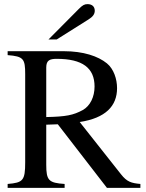

<svg xmlns="http://www.w3.org/2000/svg" viewBox="-20 -910 707 930"><path d="M204 -583C204 -618 221 -625 255 -625C379 -625 438 -581 438 -491C438 -441 417 -397 381 -377C335 -352 300 -345 204 -343ZM660 0V-19C616 -23 595 -29 566 -66L366 -319C491 -338 547 -396 547 -483C547 -527 531 -576 498 -603C455 -638 384 -662 289 -662H17V-643C94 -637 102 -625 102 -551V-124C102 -36 92 -25 17 -19V0H293V-19C216 -24 204 -36 204 -112V-306L260 -308L498 0ZM215 -719H255L409 -816C430 -829 439 -842 439 -858C439 -878 426 -890 404 -890C389 -890 380 -885 362 -867Z"/></svg>

Font: XITS
Style: Regular
Weight: 400
Designer: MicroPress Inc., with final additions and corrections provided by Coen Hoffman, Elsevier (retired)
Version: Version 1.302